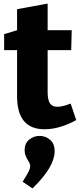

<svg xmlns="http://www.w3.org/2000/svg" viewBox="-20 -705 452 1068"><path d="M404 -37Q311 14 228 14Q75 14 75 -169V-426H3V-515L75 -537V-654L245 -685V-537H379L376 -426H245V-192Q245 -149 258 -130Q271 -111 299 -111Q327 -111 373 -129ZM106 306Q131 266 139.5 248.5Q148 231 148 218Q148 211 144.5 203Q141 195 136 188Q127 173 122 160Q117 147 117 130Q117 93 142 72Q167 51 200 51Q234 51 259 73Q284 95 284 135Q284 178 255 228.5Q226 279 161 343Z"/></svg>

Font: Bitter Pro ExtraBold
Style: Regular
Weight: 800
Designer: Sol Matas, and Bitter project Authors
Foundry: Sol Matas
Version: Version 1.010